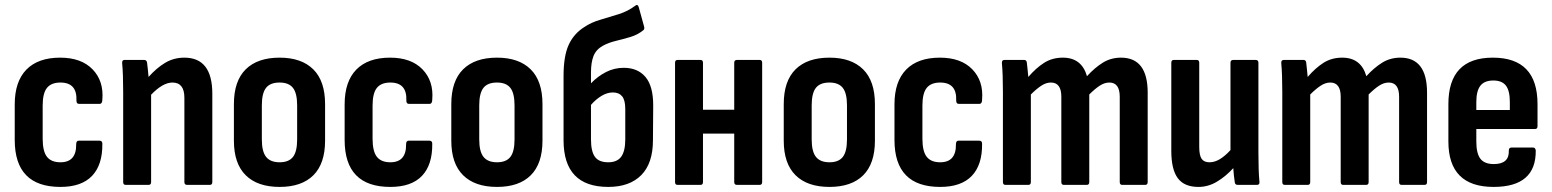

<svg xmlns="http://www.w3.org/2000/svg" viewBox="-20 -728 6112 756"><path d="M218 8Q38 8 38 -177V-317Q38 -407 84 -454Q130 -501 217 -501Q300 -501 344.5 -455Q389 -409 383 -336Q383 -319 372 -319H291Q281 -319 281 -332Q284 -403 218 -403Q182 -403 165 -382Q148 -361 148 -312V-182Q148 -132 165 -110.5Q182 -89 218 -89Q281 -89 280 -160Q280 -174 290 -174H372Q383 -174 383 -162Q384 -79 342.5 -35.5Q301 8 218 8Z M475 0Q465 0 465 -11V-367Q465 -401 464 -430Q463 -459 461 -479Q460 -492 470 -492H548Q557 -492 559 -482Q560 -471 562 -456Q564 -441 565 -425Q596 -460 630 -480.5Q664 -501 706 -501Q816 -501 816 -359V-11Q816 0 806 0H717Q706 0 706 -11V-343Q706 -403 659 -403Q621 -403 575 -355V-11Q575 0 565 0Z M1081 8Q994 8 947.5 -38Q901 -84 901 -174V-318Q901 -409 947.5 -455Q994 -501 1081 -501Q1167 -501 1213.5 -455Q1260 -409 1260 -318V-174Q1260 -84 1214 -38Q1168 8 1081 8ZM1081 -89Q1117 -89 1133.5 -110Q1150 -131 1150 -179V-313Q1150 -361 1133.5 -382Q1117 -403 1081 -403Q1044 -403 1027.5 -382Q1011 -361 1011 -313V-179Q1011 -131 1028 -110Q1045 -89 1081 -89Z M1517 8Q1337 8 1337 -177V-317Q1337 -407 1383 -454Q1429 -501 1516 -501Q1599 -501 1643.5 -455Q1688 -409 1682 -336Q1682 -319 1671 -319H1590Q1580 -319 1580 -332Q1583 -403 1517 -403Q1481 -403 1464 -382Q1447 -361 1447 -312V-182Q1447 -132 1464 -110.5Q1481 -89 1517 -89Q1580 -89 1579 -160Q1579 -174 1589 -174H1671Q1682 -174 1682 -162Q1683 -79 1641.5 -35.5Q1600 8 1517 8Z M1937 8Q1850 8 1803.5 -38Q1757 -84 1757 -174V-318Q1757 -409 1803.5 -455Q1850 -501 1937 -501Q2023 -501 2069.5 -455Q2116 -409 2116 -318V-174Q2116 -84 2070 -38Q2024 8 1937 8ZM1937 -89Q1973 -89 1989.5 -110Q2006 -131 2006 -179V-313Q2006 -361 1989.5 -382Q1973 -403 1937 -403Q1900 -403 1883.5 -382Q1867 -361 1867 -313V-179Q1867 -131 1884 -110Q1901 -89 1937 -89Z M2375 8Q2199 8 2199 -176V-429Q2199 -507 2219 -551Q2239 -595 2280 -621Q2308 -640 2344.5 -650.5Q2381 -661 2417 -672.5Q2453 -684 2482 -706Q2491 -713 2495 -700L2516 -624Q2519 -613 2513 -609Q2491 -591 2462.5 -582.5Q2434 -574 2405 -567Q2376 -560 2354 -548Q2327 -533 2317 -507.5Q2307 -482 2307 -443V-400Q2334 -428 2366.5 -444.5Q2399 -461 2436 -461Q2491 -461 2521.5 -425Q2552 -389 2552 -313L2551 -176Q2551 -85 2505 -38.5Q2459 8 2375 8ZM2307 -179Q2307 -132 2322.5 -110.5Q2338 -89 2375 -89Q2410 -89 2426 -111Q2442 -133 2442 -179V-299Q2442 -334 2429.5 -349Q2417 -364 2393 -364Q2371 -364 2348.5 -350.5Q2326 -337 2307 -315Z M2648 0Q2638 0 2638 -11V-481Q2638 -492 2648 -492H2738Q2748 -492 2748 -481V-296H2871V-481Q2871 -492 2882 -492H2971Q2981 -492 2981 -481V-11Q2981 0 2971 0H2882Q2871 0 2871 -11V-202H2748V-11Q2748 0 2738 0Z M3246 8Q3159 8 3112.5 -38Q3066 -84 3066 -174V-318Q3066 -409 3112.5 -455Q3159 -501 3246 -501Q3332 -501 3378.5 -455Q3425 -409 3425 -318V-174Q3425 -84 3379 -38Q3333 8 3246 8ZM3246 -89Q3282 -89 3298.5 -110Q3315 -131 3315 -179V-313Q3315 -361 3298.5 -382Q3282 -403 3246 -403Q3209 -403 3192.5 -382Q3176 -361 3176 -313V-179Q3176 -131 3193 -110Q3210 -89 3246 -89Z M3682 8Q3502 8 3502 -177V-317Q3502 -407 3548 -454Q3594 -501 3681 -501Q3764 -501 3808.5 -455Q3853 -409 3847 -336Q3847 -319 3836 -319H3755Q3745 -319 3745 -332Q3748 -403 3682 -403Q3646 -403 3629 -382Q3612 -361 3612 -312V-182Q3612 -132 3629 -110.5Q3646 -89 3682 -89Q3745 -89 3744 -160Q3744 -174 3754 -174H3836Q3847 -174 3847 -162Q3848 -79 3806.5 -35.5Q3765 8 3682 8Z M3939 0Q3929 0 3929 -11V-367Q3929 -401 3928 -429.5Q3927 -458 3925 -479Q3924 -492 3935 -492H4013Q4021 -492 4023 -483Q4024 -470 4026 -455.5Q4028 -441 4029 -425Q4059 -460 4091 -480.5Q4123 -501 4165 -501Q4239 -501 4260 -428Q4290 -461 4322 -481Q4354 -501 4394 -501Q4499 -501 4499 -363V-11Q4499 0 4489 0H4399Q4389 0 4389 -11V-347Q4389 -403 4348 -403Q4329 -403 4310 -390.5Q4291 -378 4269 -356V-11Q4269 0 4259 0H4169Q4159 0 4159 -11V-347Q4159 -403 4118 -403Q4099 -403 4080 -390.5Q4061 -378 4039 -356V-11Q4039 0 4029 0Z M4699 8Q4643 8 4617.5 -26.5Q4592 -61 4592 -134V-481Q4592 -492 4602 -492H4692Q4702 -492 4702 -481V-150Q4702 -116 4711.5 -102.5Q4721 -89 4742 -89Q4763 -89 4783.5 -101.5Q4804 -114 4825 -137V-481Q4825 -492 4836 -492H4924Q4935 -492 4935 -481V-125Q4935 -90 4936 -62Q4937 -34 4939 -13Q4941 0 4929 0H4854Q4843 0 4842 -10Q4838 -36 4836 -66Q4806 -33 4771.5 -12.5Q4737 8 4699 8Z M5039 0Q5029 0 5029 -11V-367Q5029 -401 5028 -429.5Q5027 -458 5025 -479Q5024 -492 5035 -492H5113Q5121 -492 5123 -483Q5124 -470 5126 -455.5Q5128 -441 5129 -425Q5159 -460 5191 -480.5Q5223 -501 5265 -501Q5339 -501 5360 -428Q5390 -461 5422 -481Q5454 -501 5494 -501Q5599 -501 5599 -363V-11Q5599 0 5589 0H5499Q5489 0 5489 -11V-347Q5489 -403 5448 -403Q5429 -403 5410 -390.5Q5391 -378 5369 -356V-11Q5369 0 5359 0H5269Q5259 0 5259 -11V-347Q5259 -403 5218 -403Q5199 -403 5180 -390.5Q5161 -378 5139 -356V-11Q5139 0 5129 0Z M5861 8Q5683 8 5683 -171V-318Q5683 -501 5858 -501Q6034 -501 6034 -318V-231Q6034 -220 6024 -220H5793V-171Q5793 -124 5809 -103Q5825 -82 5862 -82Q5923 -82 5921 -135Q5921 -147 5931 -147H6017Q6025 -147 6027 -136Q6029 8 5861 8ZM5793 -295H5925V-326Q5925 -371 5909.5 -391Q5894 -411 5860 -411Q5825 -411 5809 -390.5Q5793 -370 5793 -326Z"/></svg>

Font: Sofia Sans Condensed
Style: Bold
Weight: 700
Designer: Botio Nikoltchev, Ani Petrova
Foundry: lettersoup
Version: Version 4.101; ttfautohint (v1.8.4.7-5d5b)